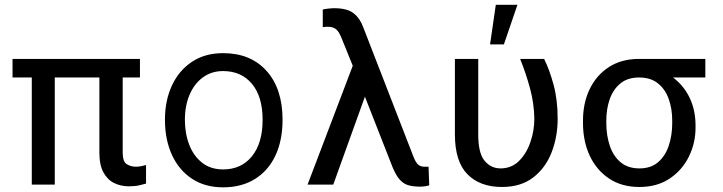

<svg xmlns="http://www.w3.org/2000/svg" viewBox="-20 -776 3040 807"><path d="M568.2 -528.4V-450.3H495.7V-134.9Q495.7 -96.6 512.8 -85.9Q529.8 -75.3 551.1 -75.3Q562.9 -75.3 575.1 -77.8Q587.4 -80.3 593.8 -82.4V-4.3Q583.1 -1.1 565 3Q546.9 7.1 521.3 7.1Q487.9 7.1 459.9 -6.6Q431.8 -20.2 414.8 -51.3Q397.7 -82.4 397.7 -134.9V-450.3H210.2V0H113.6V-450.3H32.7V-528.4Z M917.6 11.4Q841.6 11.4 786.9 -24.7Q732.2 -60.7 702.8 -124.8Q673.3 -188.9 673.3 -272.7Q673.3 -353.7 702.8 -416.9Q732.2 -480.1 786.9 -516.3Q841.6 -552.6 917.6 -552.6Q1033.7 -552.6 1100.7 -477.6Q1167.6 -402.7 1167.6 -272.7Q1167.6 -185.4 1137.4 -121.6Q1107.2 -57.9 1051.1 -23.3Q995 11.4 917.6 11.4ZM917.6 -63.9Q994.3 -63.9 1039.1 -119.3Q1083.8 -174.7 1083.8 -272.7Q1083.8 -369.7 1039.1 -423.5Q994.3 -477.3 917.6 -477.3Q868.6 -477.3 832.6 -450.6Q796.5 -424 776.8 -377.8Q757.1 -331.7 757.1 -272.7Q757.1 -214.5 775.6 -167.1Q794 -119.7 829.9 -91.8Q865.8 -63.9 917.6 -63.9Z M1384.9 -741.5Q1439.3 -741.5 1466.3 -720.2Q1493.3 -698.9 1507.1 -660.5L1718.7 -115.1Q1728.3 -91.6 1738.3 -83.5Q1748.2 -75.3 1764.2 -75.3H1781.2L1784.1 2.8Q1778.8 5 1768.1 6.7Q1757.5 8.5 1745.7 8.5Q1716.6 8.5 1695.3 2.3Q1674 -3.9 1657 -24.7Q1639.9 -45.5 1623.6 -89.5L1513.8 -369.7L1380.7 0H1272.7L1462.7 -499.6L1414.8 -617.9Q1404.1 -644.5 1391.3 -653.9Q1378.6 -663.4 1359.4 -663.4Q1355.1 -663.4 1348 -663.2Q1340.9 -663 1336.6 -661.9V-735.8Q1343 -737.9 1358.7 -739.7Q1374.3 -741.5 1384.9 -741.5Z M1892 -528.4H1990.1V-210.2Q1990.1 -132.5 2016.7 -100.3Q2043.3 -68.2 2083.8 -68.2Q2130 -68.2 2161.6 -99.6Q2193.2 -131 2209.5 -179.2Q2225.9 -227.3 2225.9 -277Q2224.8 -342 2207.7 -404.8Q2190.7 -467.7 2166.2 -528.4H2267Q2289.4 -483.7 2306.6 -420.3Q2323.9 -356.9 2323.9 -277Q2323.9 -201.7 2298.7 -136.2Q2273.4 -70.7 2221.6 -30.4Q2169.7 9.9 2089.5 9.9Q1997.9 9.9 1945 -43.3Q1892 -96.6 1892 -211.6ZM2039.8 -589.5 2063.9 -755.7H2154.8L2098 -589.5Z M2430.4 -258.5V-269.9Q2430.4 -343 2458.6 -401.6Q2486.9 -460.2 2539.6 -494.3Q2592.3 -528.4 2666.2 -528.4H2944.6V-450.3H2808.9Q2854.8 -415.5 2879.1 -364Q2903.4 -312.5 2903.4 -248.6V-238.6Q2903.4 -174.7 2875.5 -117.9Q2847.7 -61.1 2794.9 -25.6Q2742.2 9.9 2667.6 9.9Q2593 9.9 2540 -25.6Q2486.9 -61.1 2458.6 -121.8Q2430.4 -182.5 2430.4 -258.5ZM2528.4 -269.9V-258.5Q2528.4 -207.4 2542.8 -164.1Q2557.2 -120.7 2587.9 -94.5Q2618.6 -68.2 2667.6 -68.2Q2715.9 -68.2 2746.3 -94.5Q2776.6 -120.7 2791 -164.1Q2805.4 -207.4 2805.4 -258.5V-269.9Q2805.4 -318.2 2791 -359.2Q2776.6 -400.2 2745.9 -425.2Q2715.2 -450.3 2666.2 -450.3Q2617.9 -450.3 2587.5 -425.2Q2557.2 -400.2 2542.8 -359.2Q2528.4 -318.2 2528.4 -269.9Z"/></svg>

Font: Interface
Style: Regular
Weight: 400
Designer: Rasmus Andersson
Foundry: rsms
Version: Version 1.8